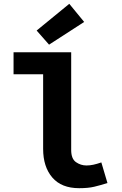

<svg xmlns="http://www.w3.org/2000/svg" viewBox="-20 -974 640 1006"><path d="M395 12Q302 12 254 -44Q206 -100 206 -194V-585H51V-700H353V-188Q353 -142 378 -124.5Q403 -107 433 -107Q451 -107 469.5 -111Q488 -115 511 -123L543 -15Q505 -3 473.5 4.5Q442 12 395 12ZM237 -740 172 -814 343 -954 421 -859Z"/></svg>

Font: Source Code Pro ExtraLight
Style: Bold
Weight: 700
Monospace: yes
Version: Version 1.018;hotconv 1.0.116;makeotfexe 2.5.65601